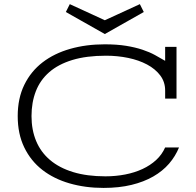

<svg xmlns="http://www.w3.org/2000/svg" viewBox="-20 -898 948 931"><path d="M780.8 -419.9V-459Q780.8 -501 756.8 -532.5Q732.9 -564 693.1 -585.2Q653.3 -606.4 601.6 -617.2Q549.8 -627.9 494.1 -627.9Q399.4 -627.9 331.1 -607.2Q262.7 -586.4 218.8 -548.1Q174.8 -509.8 153.8 -455.6Q132.8 -401.4 132.8 -335Q132.8 -268.1 155.3 -214.1Q177.7 -160.2 222.7 -122.1Q267.6 -84 334.7 -63.5Q401.9 -43 491.2 -43Q541.5 -43 587.4 -52Q633.3 -61 671.1 -78.6Q709 -96.2 737.3 -122.3Q765.6 -148.4 780.8 -183.1H848.1Q830.6 -140.1 799.6 -104.2Q768.6 -68.4 723.1 -42.2Q677.7 -16.1 617.7 -1.5Q557.6 13.2 481.9 13.2Q393.6 13.2 317.4 -8.8Q241.2 -30.8 185.3 -74.2Q129.4 -117.7 97.7 -183.1Q65.9 -248.5 65.9 -335Q65.9 -421.4 97.9 -486.8Q129.9 -552.2 186.5 -595.7Q243.2 -639.2 320.3 -661.1Q397.5 -683.1 487.8 -683.1Q546.9 -683.1 591.6 -675.8Q636.2 -668.5 670.7 -657Q705.1 -645.5 731.4 -631.1Q757.8 -616.7 780.8 -603V-670.9H835.9V-419.9ZM677.2 -839.8 488.3 -732.9 299.3 -839.8 318.4 -877.9 488.3 -799.8 658.2 -877.9Z"/></svg>

Font: Stint Ultra Expanded
Style: Regular
Weight: 400
Width: 7
Designer: Astigmatic (AOETI)
Foundry: Astigmatic (AOETI)
Version: Version 1.000